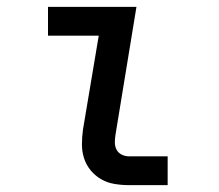

<svg xmlns="http://www.w3.org/2000/svg" viewBox="-20 -540 640 560"><path d="M357 0Q335 0 314 -3.5Q293 -7 275.5 -17Q258 -27 245 -42.5Q232 -58 225.5 -77.5Q219 -97 219 -118.5Q219 -140 222 -162L268 -436H120V-520H378L317 -148Q315 -136 315 -124.5Q315 -113 320 -103.5Q325 -94 335 -89Q345 -84 357 -84H469V0Z"/></svg>

Font: Iosevka SS04 Medium Extended
Style: Italic
Weight: 500
Width: 7
Italic angle: -9°
Monospace: yes
Designer: Belleve Invis
Foundry: Belleve Invis
Version: Version 19.0.0; ttfautohint (v1.8.4)